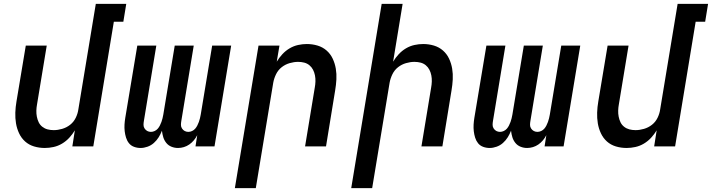

<svg xmlns="http://www.w3.org/2000/svg" viewBox="-20 -755 3671 990"><path d="M211 8Q182 8 155.5 0Q129 -8 109.5 -25.5Q90 -43 78.5 -67.5Q67 -92 62.5 -119Q58 -146 59 -174.5Q60 -203 65 -232L113 -520H221L171 -217Q168 -201 167.5 -185Q167 -169 170 -153.5Q173 -138 179.5 -124.5Q186 -111 198 -101.5Q210 -92 225 -88Q240 -84 257 -84Q278 -84 300.5 -90.5Q323 -97 341.5 -111.5Q360 -126 370.5 -147.5Q381 -169 384 -191L474 -735H631L616 -643H567L461 0H353L366 -83Q354 -63 337.5 -45Q321 -27 300 -14.5Q279 -2 256 3Q233 8 211 8Z M705 8Q687 8 671 2Q655 -4 645 -16.5Q635 -29 630 -45Q625 -61 623 -78Q621 -95 622 -112.5Q623 -130 626 -148L688 -520H786L722 -132Q720 -121 720 -111Q720 -101 725.5 -92.5Q731 -84 739.5 -79.5Q748 -75 758 -75Q768 -75 777.5 -79.5Q787 -84 793.5 -91.5Q800 -99 804.5 -108Q809 -117 812.5 -126.5Q816 -136 818 -145Q820 -154 822 -164L881 -520H979L915 -132Q913 -121 913 -111Q913 -101 918.5 -92.5Q924 -84 932.5 -79.5Q941 -75 951 -75Q961 -75 970.5 -79.5Q980 -84 986.5 -91.5Q993 -99 997.5 -108Q1002 -117 1005.5 -126.5Q1009 -136 1011 -145Q1013 -154 1015 -164L1074 -520H1172L1086 0H988L997 -58Q990 -44 979.5 -31.5Q969 -19 956 -10Q943 -1 928 3.5Q913 8 898 8Q880 8 864 1.5Q848 -5 837.5 -18Q827 -31 822 -47Q817 -63 815 -81Q808 -63 798 -47Q788 -31 773.5 -18Q759 -5 740.5 1.5Q722 8 705 8Z M1191 215 1313 -520H1421L1407 -437Q1419 -457 1435.5 -475Q1452 -493 1473 -505.5Q1494 -518 1517 -523Q1540 -528 1562 -528Q1591 -528 1617.5 -520Q1644 -512 1664 -494.5Q1684 -477 1695.5 -452.5Q1707 -428 1711.5 -401Q1716 -374 1714.5 -345.5Q1713 -317 1708 -288L1661 0H1553L1603 -303Q1606 -319 1606.5 -335Q1607 -351 1604 -366.5Q1601 -382 1594 -395.5Q1587 -409 1575.5 -418.5Q1564 -428 1549 -432Q1534 -436 1517 -436Q1496 -436 1473.5 -429.5Q1451 -423 1432.5 -408.5Q1414 -394 1403.5 -372.5Q1393 -351 1389 -329L1299 215Z M1791 215 1948 -735H2056L2007 -437Q2019 -457 2035.5 -475Q2052 -493 2073 -505.5Q2094 -518 2117 -523Q2140 -528 2162 -528Q2191 -528 2217.5 -520Q2244 -512 2264 -494.5Q2284 -477 2295.5 -452.5Q2307 -428 2311.5 -401Q2316 -374 2314.5 -345.5Q2313 -317 2308 -288L2261 0H2153L2203 -303Q2206 -319 2206.5 -335Q2207 -351 2204 -366.5Q2201 -382 2194 -395.5Q2187 -409 2175.5 -418.5Q2164 -428 2149 -432Q2134 -436 2117 -436Q2096 -436 2073.5 -429.5Q2051 -423 2032.5 -408.5Q2014 -394 2003.5 -372.5Q1993 -351 1989 -329L1899 215Z M2505 8Q2487 8 2471 2Q2455 -4 2445 -16.5Q2435 -29 2430 -45Q2425 -61 2423 -78Q2421 -95 2422 -112.5Q2423 -130 2426 -148L2488 -520H2586L2522 -132Q2520 -121 2520 -111Q2520 -101 2525.5 -92.5Q2531 -84 2539.5 -79.5Q2548 -75 2558 -75Q2568 -75 2577.5 -79.5Q2587 -84 2593.5 -91.5Q2600 -99 2604.5 -108Q2609 -117 2612.5 -126.5Q2616 -136 2618 -145Q2620 -154 2622 -164L2681 -520H2779L2715 -132Q2713 -121 2713 -111Q2713 -101 2718.5 -92.5Q2724 -84 2732.5 -79.5Q2741 -75 2751 -75Q2761 -75 2770.5 -79.5Q2780 -84 2786.5 -91.5Q2793 -99 2797.5 -108Q2802 -117 2805.5 -126.5Q2809 -136 2811 -145Q2813 -154 2815 -164L2874 -520H2972L2886 0H2788L2797 -58Q2790 -44 2779.5 -31.5Q2769 -19 2756 -10Q2743 -1 2728 3.5Q2713 8 2698 8Q2680 8 2664 1.5Q2648 -5 2637.5 -18Q2627 -31 2622 -47Q2617 -63 2615 -81Q2608 -63 2598 -47Q2588 -31 2573.5 -18Q2559 -5 2540.5 1.5Q2522 8 2505 8Z M3211 8Q3182 8 3155.5 0Q3129 -8 3109.5 -25.5Q3090 -43 3078.5 -67.5Q3067 -92 3062.5 -119Q3058 -146 3059 -174.5Q3060 -203 3065 -232L3113 -520H3221L3171 -217Q3168 -201 3167.5 -185Q3167 -169 3170 -153.5Q3173 -138 3179.5 -124.5Q3186 -111 3198 -101.5Q3210 -92 3225 -88Q3240 -84 3257 -84Q3278 -84 3300.5 -90.5Q3323 -97 3341.5 -111.5Q3360 -126 3370.5 -147.5Q3381 -169 3384 -191L3474 -735H3631L3616 -643H3567L3461 0H3353L3366 -83Q3354 -63 3337.5 -45Q3321 -27 3300 -14.5Q3279 -2 3256 3Q3233 8 3211 8Z"/></svg>

Font: Iosevka Semibold Extended
Style: Italic
Weight: 600
Width: 7
Italic angle: -9°
Monospace: yes
Designer: Belleve Invis
Foundry: Belleve Invis
Version: Version 32.5.0; ttfautohint (v1.8.4)